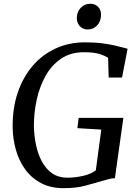

<svg xmlns="http://www.w3.org/2000/svg" viewBox="-20 -972 718 1000"><path d="M311 8Q242.5 8 192.8 -18.8Q143 -45.5 110.8 -90.5Q78.5 -135.5 62.8 -191.5Q47 -247.5 46 -306Q44.5 -407 72.2 -489Q100 -571 150.8 -629.8Q201.5 -688.5 270.8 -720Q340 -751.5 422 -751.5Q475 -751.5 512.8 -746.5Q550.5 -741.5 577 -735.2Q603.5 -729 622 -724Q628 -722.5 633.5 -721Q639 -719.5 644.5 -718L615.5 -568H546L543 -671Q524 -683 495.8 -691.5Q467.5 -700 416.5 -700Q347.5 -700 298 -666.2Q248.5 -632.5 217.2 -576.5Q186 -520.5 171.2 -452.8Q156.5 -385 156.5 -317Q157.5 -265.5 167.5 -217.2Q177.5 -169 198.5 -130.2Q219.5 -91.5 252.2 -69Q285 -46.5 330.5 -46.5Q370.5 -46.5 411.8 -55.8Q453 -65 479 -84.5L507.5 -297L383 -304.5L389.5 -358H622.5L578.5 -44Q564 -44 545.8 -39Q527.5 -34 506.5 -28Q468.5 -17 422.8 -4.5Q377 8 311 8ZM437 -818.5Q421 -818.5 407.8 -826.2Q394.5 -834 387.2 -847.8Q380 -861.5 380 -879.5Q381 -911.5 401.2 -932Q421.5 -952.5 450 -952.5Q474.5 -952.5 490.5 -936.8Q506.5 -921 506 -895Q506 -861 486 -839.8Q466 -818.5 437 -818.5Z"/></svg>

Font: Merriweather 20pt
Style: Italic
Weight: 400
Italic angle: -7.8°
Version: Version 2.101